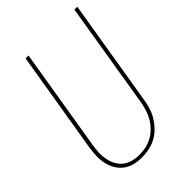

<svg xmlns="http://www.w3.org/2000/svg" viewBox="-217 -831 935 935"><g transform="rotate(-45 250.0 -364.0)"><path d="M197 7Q170 7 144.5 0.5Q119 -6 99.5 -21Q80 -36 67.5 -57.5Q55 -79 49.5 -104Q44 -129 45 -156Q46 -183 50 -209L137 -735H157L70 -206Q66 -182 65 -158.5Q64 -135 68.5 -112.5Q73 -90 83 -70.5Q93 -51 110.5 -37Q128 -23 150.5 -17Q173 -11 197 -11Q219 -11 241.5 -15.5Q264 -20 285 -31.5Q306 -43 323.5 -60.5Q341 -78 353 -98.5Q365 -119 372 -141Q379 -163 383 -186L473 -735H493L402 -183Q398 -158 390.5 -134Q383 -110 369 -87.5Q355 -65 336 -46Q317 -27 294 -15Q271 -3 246 2Q221 7 197 7Z"/></g></svg>

Font: Iosevka Thin Oblique
Style: Regular
Weight: 100
Italic angle: -9°
Monospace: yes
Designer: Belleve Invis
Foundry: Belleve Invis
Version: Version 32.5.0; ttfautohint (v1.8.4)